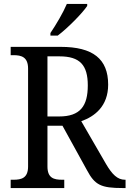

<svg xmlns="http://www.w3.org/2000/svg" viewBox="-20 -951 655 971"><path d="M235 -784V-771H272C324 -810 398 -886 421 -921V-931H318C299 -886 264 -827 235 -784ZM34 0H305V-42H294C253 -42 220 -50 220 -109V-315H296L420 -90C460 -15 491 0 601 0H615V-42H612C574 -42 547 -69 516 -122L391 -338C459 -362 527 -414 527 -523C527 -653 450 -714 287 -714H34V-672H48C88 -672 122 -663 122 -604V-109C122 -50 88 -42 48 -42H34ZM279 -362H220V-666H281C384 -666 424 -622 424 -519C424 -415 386 -362 279 -362Z"/></svg>

Font: Noto Serif Bengali SemiCondensed
Style: Regular
Weight: 400
Width: 4
Designer: Juan Bruce, Universal Thirst, Indian Type Foundry and the Monotype Design Team.
Foundry: Monotype Imaging Inc.
Version: Version 2.003